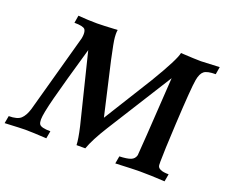

<svg xmlns="http://www.w3.org/2000/svg" viewBox="-148 -874 1258 1055"><g transform="rotate(20 481.0 -346.5)"><path d="M899.9 0Q818.4 -4.9 752.9 -4.9Q718.8 -4.9 611.8 0L619.6 -43.9Q663.6 -45.4 685.1 -53.7Q706.5 -62 712.4 -84.5Q714.4 -92.3 742.7 -545.9L503.4 -165.5Q448.7 -78.1 428.7 -21.5H377.4Q376.5 -55.2 360.4 -125.5L259.3 -534.2Q197.8 -321.8 171.6 -220.9Q145.5 -120.1 145.5 -87.9Q145.5 -69.3 150.9 -60.5Q161.1 -43.9 216.3 -43.9L208.5 0Q124 -4.9 83.5 -4.9Q62.5 -4.9 -35.2 0L-27.3 -43.9Q22.5 -43.9 43 -62.7Q63.5 -81.5 76.2 -122.1L203.6 -583.5Q206.1 -597.7 206.1 -607.9Q206.1 -626.5 199.2 -635.7Q188 -649.4 136.7 -649.4L144 -693.4Q205.1 -688.5 254.4 -688.5Q285.6 -688.5 373.5 -693.4Q371.6 -683.1 371.6 -669.4L372.6 -649.9Q374.5 -623.5 396 -524.9L467.3 -214.4L644.5 -499.5Q736.8 -653.3 743.7 -693.4Q830.6 -688.5 861.8 -688.5Q875 -688.5 970.2 -693.4L962.9 -649.4Q913.6 -649.4 895.3 -635Q877 -620.6 870.1 -581.1Q861.3 -531.7 850.1 -317.9Q841.3 -148.4 841.3 -94.2L841.8 -73.7Q844.2 -43.9 907.7 -43.9Z"/></g></svg>

Font: Kelvinch
Style: Bold Italic
Weight: 700
Italic angle: -10°
Designer: Paul James Miller
Foundry: High-Logic / Made with FontCreator
Version: Version 3.30 September 23, 2016